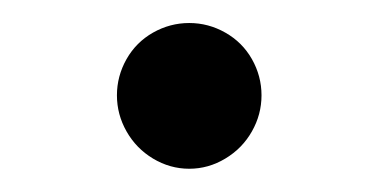

<svg xmlns="http://www.w3.org/2000/svg" viewBox="-20 -140 328 166"><path d="M81.1 -57.6Q81.1 -74.2 89.4 -88.9Q97.7 -103.5 112.3 -111.8Q127 -120.1 143.6 -120.1Q160.2 -120.1 174.8 -111.8Q189.5 -103.5 197.8 -88.9Q206.1 -74.2 206.1 -57.6Q206.1 -41 197.8 -26.4Q189.5 -11.7 174.8 -2.9Q160.2 5.9 143.6 5.9Q127 5.9 112.3 -2.9Q97.7 -11.7 89.4 -26.4Q81.1 -41 81.1 -57.6Z"/></svg>

Font: Pretendard GOV Variable
Style: Regular
Weight: 400
Designer: Base glyphs from Inter by Rasmus Andersson; Hangul glyphs from Noto Sans CJK(Source Han Sans) by Jang Soo-young and Kang
Foundry: Kil Hyung-jin
Version: Version 1.307;Glyphs 3.2 (3192)